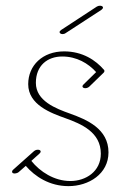

<svg xmlns="http://www.w3.org/2000/svg" viewBox="-20 -632 426 661"><path d="M195.3 -514.6C198.7 -514.6 202.6 -515.6 206.1 -518.1L329.1 -598.1C332.5 -600.6 334.5 -603.5 334.5 -606C334.5 -610.4 329.1 -612.3 324.2 -612.3C320.8 -612.3 316.4 -611.3 313.5 -609.4L190.4 -528.8C187 -526.4 185.1 -523.9 185.1 -521.5C185.1 -517.1 190.4 -514.6 195.3 -514.6ZM77.1 -342.3C77.1 -271 155.8 -242.7 205.1 -225.1C260.7 -205.1 327.1 -176.8 327.1 -103C327.1 -41.5 275.4 -8.8 222.2 -8.8C166.5 -8.8 117.7 -41 87.9 -78.1L116.7 -104C121.6 -108.4 121.1 -113.8 115.7 -115.7C110.4 -117.7 102.1 -116.2 97.2 -111.8L24.9 -47.4C22.5 -45.4 21.5 -43 21.5 -41C21.5 -31.2 39.1 -34.7 44.4 -39.6L68.8 -61C100.1 -24.4 150.4 8.8 215.8 8.8C285.6 8.8 353.5 -33.2 353.5 -107.4C353.5 -189 278.3 -220.2 221.7 -240.7C171.9 -258.3 103.5 -284.7 103.5 -346.7C103.5 -406.7 143.6 -437.5 194.3 -437.5C243.7 -437.5 283.7 -414.1 311 -383.8L266.6 -340.3C262.2 -335.9 263.2 -331.1 268.6 -329.1C273.9 -327.1 282.7 -329.1 287.1 -333.5L336.9 -381.8C339.8 -384.8 340.3 -388.7 338.4 -391.1C309.6 -424.8 264.2 -455.1 200.7 -455.1C126.5 -455.1 77.1 -406.7 77.1 -342.3Z"/></svg>

Font: WireWyrm
Style: Light
Weight: 200
Version: Version 001.000